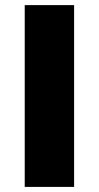

<svg xmlns="http://www.w3.org/2000/svg" viewBox="-20 -734 388 754"><path d="M271 0H77.1V-713.9H271Z"/></svg>

Font: Open Sans Hebrew Extra Bold
Style: Regular
Weight: 800
Foundry: Ascender Corporation, Yanek Iontef
Version: Version 2.001;PS 002.001;hotconv 1.0.70;makeotf.lib2.5.58329